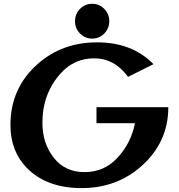

<svg xmlns="http://www.w3.org/2000/svg" viewBox="-20 -967 928 997"><path d="M395.5 -920.9Q421.4 -947.3 458.5 -947.3Q495.6 -947.3 521.5 -920.9Q547.4 -894.5 547.4 -856.9Q547.4 -819.3 521.5 -793Q495.6 -766.6 458.5 -766.6Q421.4 -766.6 395.5 -793Q369.6 -819.3 369.6 -856.9Q369.6 -894.5 395.5 -920.9ZM403.8 9.8Q222.7 9.8 119.6 -94.7Q34.2 -182.1 34.2 -317.9Q34.2 -509.3 175.3 -634.3Q302.2 -747.1 484.4 -747.1Q666.5 -747.1 776.9 -633.8L645 -567.9Q574.7 -664.1 469.2 -664.1Q366.2 -664.1 296.4 -587.4Q200.2 -481.9 200.2 -329.1Q200.2 -223.1 258.8 -148.4Q317.4 -73.2 418.9 -73.2Q522.5 -73.2 591.8 -149.9Q661.1 -225.6 680.7 -327.1H481V-410.2H854Q854 -227.5 712.9 -103Q584.5 9.8 403.8 9.8Z"/></svg>

Font: Berenika
Style: Bold
Weight: 700
Designer: Wojciech Kalinowski "wmk69" (wmk69@o2.pl)
Foundry: Wojciech Kalinowski "wmk69" (wmk69@o2.pl)
Version: Version 3.1.0; 2021-05-14